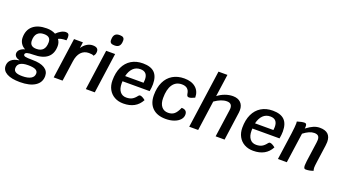

<svg xmlns="http://www.w3.org/2000/svg" viewBox="-98 -1526 4419 2459"><g transform="rotate(20 2111.5 -296.5)"><path d="M591 -502Q516 -502 483 -482Q511 -443 511 -395Q511 -291 447 -237.5Q383 -184 256 -184Q199 -184 173 -176Q147 -168 145 -149Q144 -130 169 -123.5Q194 -117 268 -117Q377 -117 434.5 -81Q492 -45 492 22Q492 109 418.5 157Q345 205 212 205Q96 205 33 170Q-30 135 -30 71Q-30 19 6.5 -13.5Q43 -46 111 -54V-57Q79 -64 60.5 -82Q42 -100 42 -125Q42 -155 67 -178.5Q92 -202 133 -212Q94 -232 72.5 -266.5Q51 -301 51 -344Q51 -448 117 -504Q183 -560 304 -560Q373 -560 424 -532Q453 -562 487 -580.5Q521 -599 550 -599Q574 -599 585 -586.5Q596 -574 596 -546Q596 -529 591 -502ZM386 -400Q386 -440 364 -459.5Q342 -479 295 -479Q236 -479 205.5 -446Q175 -413 175 -349Q175 -267 265 -267Q386 -267 386 -400ZM97 57Q97 91 125.5 107Q154 123 215 123Q291 123 332 99Q373 75 373 30Q373 -3 341 -19Q309 -35 240 -35Q97 -35 97 57Z M1008 -500Q1008 -490 1007 -484Q1006 -471 999.5 -457.5Q993 -444 985 -435Q975 -442 959.5 -445Q944 -448 918 -448Q853 -448 812 -403.5Q771 -359 760 -276L721 0H600L677 -550H798L787 -468Q814 -510 852 -533.5Q890 -557 932 -557Q1008 -557 1008 -500Z M1115 -550H1237L1160 0H1038ZM1126 -701Q1126 -712 1127 -718L1128 -731Q1138 -798 1205 -798H1217Q1275 -798 1275 -747Q1275 -737 1274 -731L1273 -718Q1263 -651 1196 -651H1184Q1126 -651 1126 -701Z M1445 -255Q1444 -245 1444 -225Q1444 -154 1474.5 -114.5Q1505 -75 1560 -75Q1605 -75 1636.5 -91.5Q1668 -108 1699 -149Q1708 -161 1721 -161Q1734 -161 1753.5 -151Q1773 -141 1793 -124Q1722 10 1550 10Q1481 10 1429 -19Q1377 -48 1348.5 -100.5Q1320 -153 1320 -222Q1320 -327 1355.5 -403Q1391 -479 1457.5 -519.5Q1524 -560 1615 -560Q1722 -560 1773.5 -509Q1825 -458 1825 -352Q1825 -308 1815 -255ZM1454 -329H1705Q1708 -350 1708 -372Q1708 -479 1610 -479Q1550 -479 1510.5 -440Q1471 -401 1454 -329Z M1883 -226Q1883 -329 1918.5 -404.5Q1954 -480 2021 -520Q2088 -560 2179 -560Q2278 -560 2335 -511Q2392 -462 2392 -376Q2363 -362 2345.5 -356.5Q2328 -351 2313 -351Q2299 -351 2291.5 -360Q2284 -369 2281 -389Q2269 -478 2175 -478Q2094 -478 2050.5 -414.5Q2007 -351 2007 -231Q2007 -157 2039.5 -116Q2072 -75 2130 -75Q2181 -75 2213.5 -102Q2246 -129 2274 -194Q2348 -194 2348 -128Q2348 -89 2319.5 -57.5Q2291 -26 2240.5 -8Q2190 10 2127 10Q2011 10 1947 -52Q1883 -114 1883 -226Z M2985 -421Q2985 -411 2983 -389L2929 0H2807L2860 -376Q2862 -394 2862 -401Q2862 -471 2790 -471Q2716 -471 2626 -408L2569 0H2447L2558 -791H2680L2637 -486Q2681 -521 2735 -540.5Q2789 -560 2841 -560Q2909 -560 2947 -523Q2985 -486 2985 -421Z M3215 -255Q3214 -245 3214 -225Q3214 -154 3244.5 -114.5Q3275 -75 3330 -75Q3375 -75 3406.5 -91.5Q3438 -108 3469 -149Q3478 -161 3491 -161Q3504 -161 3523.5 -151Q3543 -141 3563 -124Q3492 10 3320 10Q3251 10 3199 -19Q3147 -48 3118.5 -100.5Q3090 -153 3090 -222Q3090 -327 3125.5 -403Q3161 -479 3227.5 -519.5Q3294 -560 3385 -560Q3492 -560 3543.5 -509Q3595 -458 3595 -352Q3595 -308 3585 -255ZM3224 -329H3475Q3478 -350 3478 -372Q3478 -479 3380 -479Q3320 -479 3280.5 -440Q3241 -401 3224 -329Z M4175 -420Q4175 -406 4171 -372L4138 -135Q4130 -77 4130 -57Q4130 -37 4137 -14Q4086 5 4035 5Q4020 5 4013.5 -6Q4007 -17 4007 -43Q4007 -62 4012 -102L4049 -366Q4052 -387 4052 -403Q4052 -440 4035 -456.5Q4018 -473 3981 -473Q3916 -473 3835 -410L3777 0H3656L3708 -368Q3721 -468 3721 -508Q3721 -520 3719 -534Q3782 -554 3820 -554Q3848 -554 3848 -516Q3848 -504 3847 -496L3845 -484Q3901 -526 3942 -543Q3983 -560 4026 -560Q4175 -560 4175 -420Z"/></g></svg>

Font: Krub SemiBold
Style: Italic
Weight: 600
Italic angle: -8°
Designer: Ekaluck Peanpanawate
Foundry: Cadson Demak Co.,Ltd.
Version: Version 1.000; ttfautohint (v1.6)